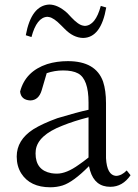

<svg xmlns="http://www.w3.org/2000/svg" viewBox="-20 -791 592 825"><path d="M413.1 -765.6 436.5 -758.8Q414.1 -628.9 336.9 -627.9Q294.9 -628.9 257.8 -667Q252.9 -671.9 243.2 -681.6Q210.9 -714.8 190.4 -717.8Q186.5 -718.8 183.6 -718.8Q137.7 -716.8 115.2 -631.8L90.8 -639.6Q114.3 -767.6 191.4 -771.5Q228.5 -771.5 268.6 -735.4Q270.5 -733.4 271.5 -732.4Q277.3 -726.6 287.1 -715.8Q317.4 -683.6 337.9 -680.7Q341.8 -679.7 344.7 -679.7Q390.6 -681.6 413.1 -765.6ZM360.4 -114.3V-287.1Q298.8 -271.5 248 -251Q142.6 -210 133.8 -146.5Q132.8 -138.7 132.8 -131.8Q132.8 -59.6 200.2 -46.9Q211.9 -44.9 224.6 -44.9Q265.6 -44.9 318.4 -83Q335.9 -94.7 360.4 -114.3ZM524.4 -58.6 541 -38.1Q506.8 11.7 454.1 11.7Q387.7 11.7 367.2 -57.6Q364.3 -67.4 362.3 -77.1Q294.9 -8.8 249 5.9Q223.6 13.7 196.3 13.7Q109.4 13.7 71.3 -45.9Q51.8 -77.1 51.8 -118.2Q51.8 -189.5 123 -235.4Q162.1 -259.8 226.6 -283.2Q314.5 -309.6 360.4 -319.3V-350.6Q360.4 -451.2 315.4 -475.6Q292 -488.3 251 -488.3Q214.8 -488.3 180.7 -476.6L159.2 -403.3Q146.5 -360.4 110.4 -359.4Q70.3 -361.3 66.4 -397.5Q88.9 -484.4 182.6 -515.6Q223.6 -528.3 271.5 -528.3Q391.6 -528.3 422.9 -440.4Q435.5 -402.3 435.5 -347.7V-111.3Q439.5 -38.1 478.5 -35.2Q502.9 -36.1 524.4 -58.6Z"/></svg>

Font: GenYoMin JP Regular
Style: Regular
Weight: 400
Version: Version 1.001;PS 1;hotconv 16.6.51;makeotf.lib2.5.65220 DEVE